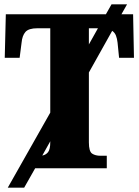

<svg xmlns="http://www.w3.org/2000/svg" viewBox="-20 -780 643 890"><path d="M16 90 213 -258V-649H153Q113 -649 98 -632Q83 -615 80 -582L71 -512H2L7 -714H471L497 -760H569L543 -714H597L601 -512H532L525 -582Q523 -601 517.5 -615Q512 -629 500 -637L392 -444V-120Q392 -78 407 -68Q422 -58 446 -58H475V0H143L92 90ZM392 -649V-574L434 -649ZM213 -122V-125L176 -59Q193 -62 203 -75Q213 -88 213 -122Z"/></svg>

Font: Noto Serif Condensed Black
Style: Regular
Weight: 900
Width: 3
Designer: Monotype Design Team
Foundry: Monotype Imaging Inc.
Version: Version 2.015; ttfautohint (v1.8.4.7-5d5b)